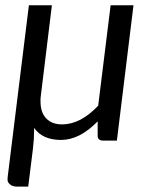

<svg xmlns="http://www.w3.org/2000/svg" viewBox="-20 -525 553 717"><path d="M107.4 -39.6Q107.4 -4.9 103 30.3L85.4 171.9H43Q26.9 171.9 17.6 163.8Q8.3 155.8 8.3 147.9V142.6Q8.3 136.7 8.8 134.8L87.9 -505.4H173.8L132.3 -166Q131.3 -160.6 131.3 -155.8Q131.3 -150.9 131.3 -146Q131.3 -105 152.6 -82.8Q173.8 -60.5 211.9 -60.5Q280.8 -60.5 346.7 -130.4L393.1 -505.4H478.5L416.5 0H365.2Q344.7 0 344.7 -18.1V-71.8Q277.3 -2.4 208 -2.4Q138.7 -2.4 107.4 -47.4Z"/></svg>

Font: Lato-Italic
Style: Italic
Weight: 400
Italic angle: -7°
Designer: Lukasz Dziedzic
Foundry: tyPoland Lukasz Dziedzic
Version: Version 1.104; Western+Polish opensource